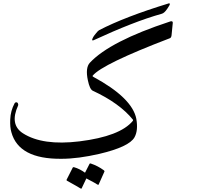

<svg xmlns="http://www.w3.org/2000/svg" viewBox="-20 -881 1242 1145"><path d="M514 96Q515 93 521 94Q542 101 561.5 111Q581 121 600 135Q605 139 602 144L568 220Q566 223 558 218Q555 215 539 206.5Q523 198 495 183L467 242Q465 247 457 241Q453 238 433.5 227Q414 216 380 197Q375 194 377 191L414 118Q415 115 421 116Q439 121 455.5 129.5Q472 138 487 149ZM772 -160Q774 -163 773 -167Q693 -266 533 -340Q515 -349 504 -402Q488 -477 516 -507Q636 -635 992 -752Q996 -754 998.5 -754Q1001 -754 1003 -754Q1009 -754 1010 -748Q1011 -745 1010 -741L1003 -670Q1001 -656 993 -653Q590 -499 533 -430Q530 -426 536 -423Q769 -297 793 -172Q805 -103 782 -62Q750 -5 571 37Q510 51 453.5 58.5Q397 66 345 66Q92 68 48 -92Q39 -121 41 -169Q43 -220 67 -265Q70 -271 77 -271Q84 -271 87 -264Q90 -257 88 -252Q36 -138 117 -86Q234 -11 454 -38Q696 -68 772 -160ZM538 -641Q525 -636 532 -652Q536 -661 541.5 -668.5Q547 -676 553 -683Q564 -697 571 -701Q648 -741 752 -781Q856 -821 987 -861Q992 -862 993 -858Q994 -852 977 -828Q960 -803 945 -799Q859 -775 758 -735.5Q657 -696 538 -641Z"/></svg>

Font: Amiri
Style: Italic
Weight: 400
Italic angle: 10°
Designer: Khaled Hosny
Version: Version 0.113